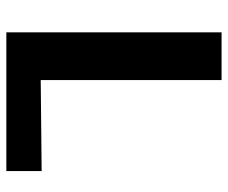

<svg xmlns="http://www.w3.org/2000/svg" viewBox="-78 -658 735 620"><g transform="rotate(90 290.0 -347.5)"><path d="M84 0V-695H238V-111L532 -114V0Z"/></g></svg>

Font: Coval
Style: Heavy
Weight: 900
Foundry: Context Ltd
Version: Version 001.000